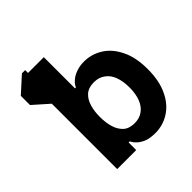

<svg xmlns="http://www.w3.org/2000/svg" viewBox="-199 -903 1066 1066"><g transform="rotate(-45 334.0 -370.5)"><path d="M131.8 -750Q137.7 -750 157.2 -750Q157.2 -690.4 157.2 -511.7Q150.4 -511.7 131.8 -511.7Q108.4 -532.2 39.1 -593.8Q39.1 -611.3 39.1 -666Q61.5 -686.5 131.8 -750ZM220.7 -482.4Q237.3 -482.4 288.1 -482.4Q296.9 -502.9 316.4 -518.6Q335 -534.2 361.3 -543Q387.7 -552.7 420.9 -552.7Q480.5 -552.7 530.3 -521.5Q581.1 -490.2 611.3 -427.7Q642.6 -366.2 642.6 -272.5Q642.6 -180.7 612.3 -118.2Q583 -55.7 532.2 -23.4Q482.4 8.8 420.9 8.8Q385.7 8.8 358.4 0Q332 -9.8 314.5 -25.4Q296.9 -41 288.1 -59.6Q265.6 -59.6 220.7 -59.6Q220.7 -166 220.7 -482.4ZM499 -272.5Q499 -321.3 485.4 -357.4Q472.7 -392.6 445.3 -412.1Q418.9 -432.6 378.9 -432.6Q336.9 -432.6 312.5 -411.1Q288.1 -389.6 277.3 -352.5Q266.6 -317.4 266.6 -272.5Q266.6 -228.5 277.3 -191.4Q288.1 -155.3 312.5 -132.8Q336.9 -111.3 378.9 -111.3Q418.9 -111.3 445.3 -131.8Q471.7 -151.4 485.4 -187.5Q499 -223.6 499 -272.5ZM129.9 -727.5Q168 -727.5 281.2 -727.5Q281.2 -657.2 281.2 -446.3Q267.6 -401.4 226.6 -266.6Q240.2 -226.6 279.3 -107.4Q279.3 -80.1 279.3 0Q242.2 0 129.9 0Q129.9 -181.6 129.9 -727.5Z"/></g></svg>

Font: DeepSea
Style: Bold
Weight: 700
Designer: Stem
Version: Version 3.019;git-0a5106e0b